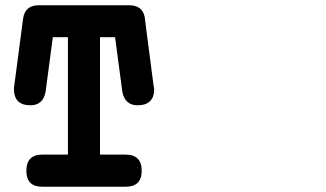

<svg xmlns="http://www.w3.org/2000/svg" viewBox="-20 -667 1244 733"><path d="M154.3 -318.4Q150.4 -293 136 -279.1Q121.6 -265.1 96.2 -265.1Q64 -265.1 48.6 -281Q33.2 -296.9 33.2 -326.2V-330.6L67.9 -593.8Q74.2 -647 128.4 -647H472.7Q529.8 -647 534.2 -589.4L533.7 -591.3Q542 -526.9 550 -465.3Q558.1 -403.8 566.4 -339.4Q567.9 -335.4 568.1 -331.8Q568.4 -328.1 568.4 -323.2Q568.4 -296.4 552.7 -280.8Q537.1 -265.1 504.9 -265.1Q480 -265.1 465.3 -279.1Q450.7 -293 446.8 -318.4Q442.9 -346.7 439.7 -371.8Q436.5 -397 433.1 -421.4Q429.7 -445.8 426.5 -470.9Q423.3 -496.1 419.4 -524.9H361.8V-76.7H459.5Q521 -76.7 521 -15.1Q521 45.9 459.5 45.9H141.6Q80.6 45.9 80.6 -15.1Q80.6 -76.7 141.6 -76.7H239.3V-524.9H181.6Z"/></svg>

Font: Erica Type
Style: Bold Italic
Weight: 700
Monospace: yes
Designer: Peter Wiegel
Foundry: Peter Wiegel
Version: Version 1.000 2010 initial release